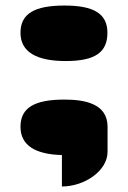

<svg xmlns="http://www.w3.org/2000/svg" viewBox="-20 -554 457 686"><path d="M214.8 -335.9C320.3 -335.9 363.8 -367.2 363.8 -437C363.8 -505.9 314 -534.2 210.4 -534.2C104.5 -534.2 53.2 -505.9 53.2 -437C53.2 -367.2 112.3 -335.9 214.8 -335.9ZM53.2 -101.1C53.2 -34.2 106.9 -2.4 201.2 0V112.3C281.7 112.3 364.3 56.6 364.3 -11.7V-101.1C364.3 -183.6 283.2 -198.2 210.4 -198.2C104.5 -198.2 53.2 -169.9 53.2 -101.1Z"/></svg>

Font: Plaster
Style: Regular
Weight: 400
Designer: Eben Sorkin
Foundry: Eben Sorkin
Version: Version 1.007